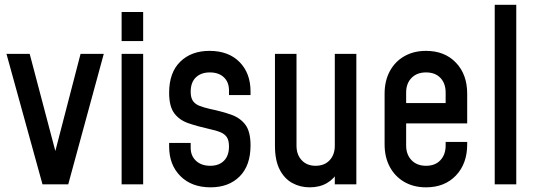

<svg xmlns="http://www.w3.org/2000/svg" viewBox="-20 -770 2244 802"><path d="M157.5 0 7 -545H104L221.5 -100H201L316.5 -545H413.5L265 0Z M488 0V-545H578V0ZM488 -598.5V-720H578V-598.5Z M859.5 12.5Q780.5 12.5 733.5 -34.5Q686.5 -81.5 686.5 -158V-173H776.5V-152.5Q776.5 -119 798.8 -98.2Q821 -77.5 858.5 -77.5Q894.5 -77.5 915.5 -98.5Q936.5 -119.5 936.5 -158.5Q936.5 -183 927.8 -196.5Q919 -210 901.2 -217.5Q883.5 -225 857 -230.5Q806 -242 767.8 -255Q729.5 -268 708 -296.8Q686.5 -325.5 686.5 -382.5Q686.5 -467 732.8 -512.2Q779 -557.5 855 -557.5Q934.5 -557.5 980.5 -511Q1026.5 -464.5 1026.5 -387.5V-373H936.5V-392.5Q936.5 -427 915 -447.2Q893.5 -467.5 856.5 -467.5Q820 -467.5 798.2 -446.8Q776.5 -426 776.5 -386.5Q776.5 -362.5 785.5 -349Q794.5 -335.5 812.5 -328.2Q830.5 -321 857 -315Q907 -304.5 945 -291.2Q983 -278 1004.8 -249.2Q1026.5 -220.5 1026.5 -162.5Q1026.5 -78.5 981 -33Q935.5 12.5 859.5 12.5Z M1273.5 12.5Q1234 12.5 1201 -5.5Q1168 -23.5 1148.2 -61.8Q1128.5 -100 1128.5 -161.5V-545H1218.5V-161.5Q1218.5 -124 1240.2 -100.8Q1262 -77.5 1298 -77.5Q1335.5 -77.5 1357 -100.8Q1378.5 -124 1378.5 -161.5V-545H1468.5V0H1378.5V-76L1394 -56Q1376.5 -23.5 1346 -5.5Q1315.5 12.5 1273.5 12.5Z M1759.5 12.5Q1708 12.5 1669 -10Q1630 -32.5 1608.2 -73Q1586.5 -113.5 1586.5 -167V-378.5Q1586.5 -432 1608.2 -472.5Q1630 -513 1669 -535.2Q1708 -557.5 1759.5 -557.5Q1837.5 -557.5 1884.5 -508.2Q1931.5 -459 1931.5 -378.5V-254.5H1661.5V-339.5H1841.5V-383.5Q1841.5 -421.5 1819.8 -444.5Q1798 -467.5 1759.5 -467.5Q1721.5 -467.5 1699 -444.5Q1676.5 -421.5 1676.5 -383.5V-162Q1676.5 -124.5 1699 -101Q1721.5 -77.5 1759.5 -77.5Q1798 -77.5 1819.8 -101Q1841.5 -124.5 1841.5 -162V-177H1931.5V-167Q1931.5 -86.5 1884.5 -37Q1837.5 12.5 1759.5 12.5Z M2046.5 0V-750H2136.5V0Z"/></svg>

Font: Mohave Light Medium
Style: Regular
Weight: 500
Version: Version 2.003